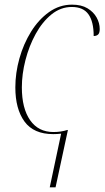

<svg xmlns="http://www.w3.org/2000/svg" viewBox="-20 -566 452 826"><path d="M243 9Q235 10 226 10.5Q217 11 209 11Q125 11 85.5 -43Q46 -97 46 -190Q46 -252 63.5 -314.5Q81 -377 113.5 -429.5Q146 -482 191 -514Q236 -546 290 -546Q330 -546 356 -530.5Q382 -515 395.5 -491Q409 -467 409 -441Q409 -424 402 -417.5Q395 -411 383 -411Q383 -473 360.5 -504.5Q338 -536 289 -536Q241 -536 201.5 -504Q162 -472 133.5 -420Q105 -368 89.5 -307.5Q74 -247 74 -190Q74 -100 109.5 -49Q145 2 210 2Q243 2 270 -7L272 -6L219 240H194Z"/></svg>

Font: Noto Serif Display SemiCondensed Thin
Style: Italic
Weight: 100
Width: 4
Italic angle: -12°
Designer: Monotype Design Team
Foundry: Monotype Imaging Inc.
Version: Version 2.009